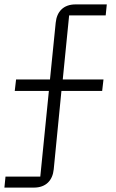

<svg xmlns="http://www.w3.org/2000/svg" viewBox="-23 -718 529 872"><path d="M-3 134H131C186 134 216 101 221 51L256 -305H441L447 -357H262L291 -648H457L462 -698H320C265 -698 235 -665 230 -615L204 -357H50L44 -305H199L160 84H2Z"/></svg>

Font: IBM Plex Arabic Light
Style: Regular
Weight: 300
Designer: Mike Abbink, Paul van der Laan, Pieter van Rosmalen, Wael Morcos, Khajak Apelian
Foundry: Bold Monday
Version: Version 1.0